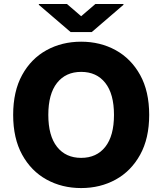

<svg xmlns="http://www.w3.org/2000/svg" viewBox="-20 -950 829 980"><path d="M741.5 -363.6Q741.5 -243.6 695.3 -160.2Q649.1 -76.7 570.5 -33.4Q491.8 9.9 394.2 9.9Q296.2 9.9 217.5 -33.6Q138.8 -77.1 93 -160.5Q47.2 -244 47.2 -363.6Q47.2 -484 93 -567.3Q138.8 -650.6 217.5 -693.9Q296.2 -737.2 394.2 -737.2Q491.8 -737.2 570.5 -693.9Q649.1 -650.6 695.3 -567.3Q741.5 -484 741.5 -363.6ZM561.8 -363.6Q561.8 -470.5 517.4 -526.8Q473 -583.1 394.2 -583.1Q315.7 -583.1 271.1 -526.8Q226.6 -470.5 226.6 -363.6Q226.6 -256.7 271.1 -200.5Q315.7 -144.2 394.2 -144.2Q473 -144.2 517.4 -200.5Q561.8 -256.7 561.8 -363.6ZM321.7 -929.7 394.2 -867.2 467 -929.7H610.1V-925.4L448.2 -786.2H340.6L178.3 -925.4V-929.7Z"/></svg>

Font: Inter UI Extra Bold
Style: Regular
Weight: 800
Designer: Rasmus Andersson
Foundry: rsms
Version: 3.2;8d6f07862